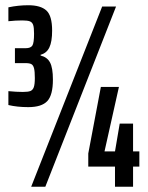

<svg xmlns="http://www.w3.org/2000/svg" viewBox="-20 -713 565 733"><path d="M12 -312V-365Q44 -362 67 -362Q87 -362 96 -365.5Q105 -369 109 -380Q113 -391 113 -415Q113 -440 110 -452Q107 -464 100 -468Q93 -472 78 -472H37V-529H78Q97 -529 103.5 -539Q110 -549 110 -584Q110 -608 106.5 -618Q103 -628 94 -631.5Q85 -635 65 -635Q40 -635 12 -632V-685Q50 -693 88 -693Q135 -693 157 -673Q179 -653 179 -596Q179 -554 168.5 -532Q158 -510 135 -504V-501Q160 -495 171 -474.5Q182 -454 182 -409Q182 -350 160.5 -327Q139 -304 88 -304Q46 -304 12 -312ZM99 0 370 -688H423L153 0ZM419 0V-77H317V-127L365 -381H434L379 -135H419L437 -241H488V-135H512V-77H488V0Z"/></svg>

Font: Saira Ultra Condensed
Style: Bold
Weight: 700
Width: 1
Designer: Hector Gatti with collaboration of the Omnibus-Type team
Foundry: Omnibus-Type
Version: Version 1.001; ttfautohint (v1.8)